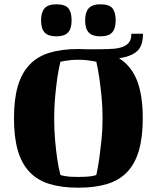

<svg xmlns="http://www.w3.org/2000/svg" viewBox="-20 -858 730 893"><path d="M45 -308Q45 -395 62.5 -456Q80 -517 116.5 -556Q153 -595 209.5 -612.5Q266 -630 344 -630Q354 -630 363 -629.5Q372 -629 381 -629H441Q477 -629 505 -631Q533 -633 552 -640.5Q571 -648 581 -662Q591 -676 591 -701H645Q645 -644 617 -619.5Q589 -595 534 -587Q591 -551 617.5 -483Q644 -415 644 -308Q644 -221 626.5 -159.5Q609 -98 572.5 -59Q536 -20 479 -2.5Q422 15 344 15Q266 15 209.5 -2.5Q153 -20 116.5 -59Q80 -98 62.5 -159.5Q45 -221 45 -308ZM232 -308Q232 -251 236.5 -203Q241 -155 246 -120Q252 -79 261 -44Q271 -41 283 -39Q294 -37 309 -36Q324 -35 344 -35Q364 -35 380 -36Q396 -37 407 -39Q419 -41 428 -44Q436 -81 442 -123Q447 -159 452 -206.5Q457 -254 457 -308Q457 -364 452 -412Q447 -460 442 -495Q436 -536 428 -571Q418 -573 406 -575Q395 -577 379.5 -578.5Q364 -580 344 -580Q324 -580 309 -578.5Q294 -577 283 -575Q271 -573 261 -571Q252 -534 246 -492Q241 -456 236.5 -408.5Q232 -361 232 -308ZM171 -763Q171 -801 187.5 -819.5Q204 -838 242 -838Q283 -838 298 -819.5Q313 -801 313 -763Q313 -725 296.5 -707Q280 -689 242 -689Q204 -689 187.5 -707Q171 -725 171 -763ZM376 -763Q376 -801 392.5 -819.5Q409 -838 447 -838Q488 -838 503 -819.5Q518 -801 518 -763Q518 -725 501.5 -707Q485 -689 447 -689Q409 -689 392.5 -707Q376 -725 376 -763Z"/></svg>

Font: Bigshot One
Style: Regular
Weight: 400
Designer: Gesine Todt
Foundry: Gesine Todt
Version: Version 1.001